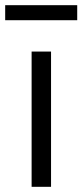

<svg xmlns="http://www.w3.org/2000/svg" viewBox="-49 -721 318 741"><path d="M73 0V-522H148V0ZM-29 -643V-701H249V-643Z"/></svg>

Font: Our Lexend Light
Style: Regular
Weight: 300
Designer: Bonnie Shaver-Troup, Thomas Jockin
Foundry: Lexend
Version: Version 1.007